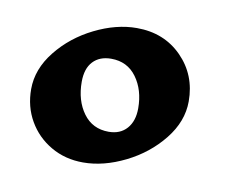

<svg xmlns="http://www.w3.org/2000/svg" viewBox="-48 -941 528 443"><g transform="rotate(10 215.5 -719.5)"><path d="M387 -737Q387 -690 353.5 -648Q320 -606 269.5 -581Q219 -556 171 -556Q129 -556 95.5 -575.5Q62 -595 43 -628Q24 -661 24 -702Q24 -749 57.5 -791Q91 -833 141.5 -858Q192 -883 240 -883Q304 -883 345.5 -841Q387 -799 387 -737ZM136 -739Q136 -695 157.5 -665.5Q179 -636 217 -636Q244 -636 259.5 -653.5Q275 -671 275 -701Q275 -744 253.5 -773.5Q232 -803 194 -803Q167 -803 151.5 -786.5Q136 -770 136 -739Z"/></g></svg>

Font: Inknut Antiqua ExtraBold
Style: Regular
Weight: 800
Designer: Claus Eggers Sørensen
Foundry: Claus Eggers Sørensen
Version: Version 1.003; ttfautohint (v1.8.2) -l 8 -r 50 -G 200 -x 14 